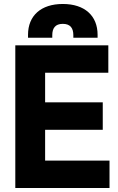

<svg xmlns="http://www.w3.org/2000/svg" viewBox="-20 -937 594 966"><path d="M121 -762V-747H243V-760C243 -794 257 -817 296 -817C335 -817 349 -794 349 -760V-747H471V-762C471 -858 406 -917 296 -917C186 -917 121 -858 121 -762ZM57 -709V9H531V-129H207V-284H497V-422H207V-571H525V-709Z"/></svg>

Font: Kalas SG
Style: Bold
Weight: 700
Designer: Kalas
Foundry: Kalas
Version: Version 2.000;FEAKit 1.0